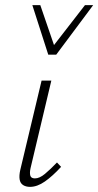

<svg xmlns="http://www.w3.org/2000/svg" viewBox="-20 -724 383 748"><path d="M97 4Q81 4 70 -3Q59 -10 56.5 -25Q54 -40 59 -62L142 -410H180L99 -69Q95 -51 98 -40Q101 -29 116 -29Q134 -29 155 -46.5Q176 -64 202 -91L218 -74Q185 -38 155 -17Q125 4 97 4ZM168 -511 180 -535 311 -704H343L199 -511ZM168 -511 106 -704H137L195 -535L199 -511Z"/></svg>

Font: Ysabeau ExtraLight
Style: Italic
Weight: 250
Italic angle: -12°
Version: Version 2.000;gftools[0.9.27.dev2+g8671c4b]